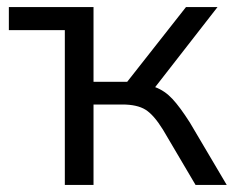

<svg xmlns="http://www.w3.org/2000/svg" viewBox="-20 -522 661 542"><path d="M163 0V-437H5V-502H244V-291H339L505 -502H594L418 -276Q445 -266 466.5 -243Q488 -220 516 -176L620 0H532L440 -156Q414 -198 390.5 -212.5Q367 -227 325 -227H244V0Z"/></svg>

Font: Mulish
Style: Regular
Weight: 400
Designer: Vernon Adams
Foundry: Vernon Adams
Version: Version 3.603; ttfautohint (v1.8.3)